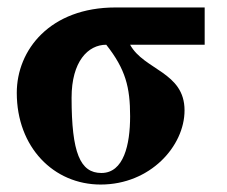

<svg xmlns="http://www.w3.org/2000/svg" viewBox="-20 -481 608 515"><path d="M529 -461H290C114 -461 25 -347 25 -232C25 -86 124 14 250 14C383 14 475 -89 475 -185C475 -288 366 -293 329 -361H529ZM329 -169C329 -93 312 -17 252 -17C195 -17 172 -71 172 -219C172 -316 216 -361 265 -361C317 -295 329 -247 329 -169Z"/></svg>

Font: XITS
Style: Bold
Weight: 700
Designer: MicroPress Inc., with final additions and corrections provided by Coen Hoffman, Elsevier (retired)
Version: Version 1.107